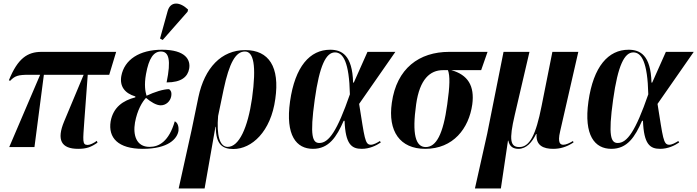

<svg xmlns="http://www.w3.org/2000/svg" viewBox="-20 -828 3926 1081"><path d="M32 0H174L227 -407H451L341 -144C298 -41 324 10 420 10C468 10 493 0 529 -25L525 -35C508 -22 486 -12 474 -12C442 -12 447 -34 455 -151L474 -407H595L634 -536H214C135 -536 80 -500 30 -376L37 -373C65 -402 83 -407 145 -407H206Z M896 -603 1036 -762 1039 -774C994 -818 940 -823 924 -766L881 -611ZM784 10C928 10 978 -47 985 -92C987 -112 982 -137 964 -145C931 -32 876 -1 822 -1C747 -1 728 -68 740 -138C753 -209 781 -255 802 -277C829 -254 860 -235 885 -235C915 -235 939 -258 944 -286C948 -309 941 -320 932 -326C899 -326 850 -310 805 -289C798 -312 791 -350 802 -411C818 -500 845 -538 886 -538C931 -538 944 -490 918 -364C1002 -364 1037 -396 1045 -441C1054 -491 1025 -548 892 -548C765 -548 680 -492 663 -400C653 -342 682 -303 742 -285V-280C673 -262 618 -225 603 -145C588 -52 645 10 784 10Z M986 233H1132L1193 -114H1195C1195 -14 1233 11 1294 11C1397 11 1505 -86 1530 -271C1556 -451 1494 -546 1361 -546C1227 -546 1132 -447 1097 -281L1059 -97ZM1262 -1C1216 -1 1199 -68 1208 -175L1239 -324C1271 -475 1307 -538 1359 -538C1407 -538 1425 -462 1399 -274C1375 -109 1326 -1 1262 -1Z M1742 10C1832 10 1875 -57 1915 -148H1920C1925 -16 1959 10 2017 10C2060 10 2098 -8 2124 -26L2119 -34C2103 -24 2083 -13 2068 -13C2034 -13 2033 -51 2002 -243L2206 -536H2049L1972 -363H1968C1964 -518 1904 -548 1839 -548C1725 -548 1641 -454 1613 -257C1586 -65 1649 10 1742 10ZM1778 -23C1740 -23 1723 -60 1752 -267C1779 -461 1816 -533 1866 -533C1912 -533 1946 -478 1950 -297C1878 -89 1831 -23 1778 -23Z M2374 10C2532 10 2620 -105 2639 -240C2653 -345 2614 -407 2521 -433H2689L2725 -536H2509C2340 -536 2213 -443 2186 -249C2163 -89 2232 10 2374 10ZM2377 0C2320 0 2299 -72 2323 -241C2343 -383 2402 -433 2474 -433H2502C2514 -401 2513 -345 2498 -240C2475 -72 2436 0 2377 0Z M2654 233H2800L2840 -36H2842C2849 -2 2870 10 2899 10C2944 10 2976 -28 2998 -73H3001C2996 -7 3042 10 3094 10C3132 10 3168 1 3209 -26L3206 -34C3186 -22 3167 -13 3152 -13C3137 -13 3117 -19 3134 -90L3236 -536H3090L3029 -230C2997 -68 2962 0 2904 0C2853 0 2845 -39 2878 -180L2961 -536H2815L2723 -75Z M3422 10C3512 10 3555 -57 3595 -148H3600C3605 -16 3639 10 3697 10C3740 10 3778 -8 3804 -26L3799 -34C3783 -24 3763 -13 3748 -13C3714 -13 3713 -51 3682 -243L3886 -536H3729L3652 -363H3648C3644 -518 3584 -548 3519 -548C3405 -548 3321 -454 3293 -257C3266 -65 3329 10 3422 10ZM3458 -23C3420 -23 3403 -60 3432 -267C3459 -461 3496 -533 3546 -533C3592 -533 3626 -478 3630 -297C3558 -89 3511 -23 3458 -23Z"/></svg>

Font: Noto Serif Display Condensed
Style: Bold Italic
Weight: 700
Width: 3
Italic angle: -12°
Designer: Monotype Design Team
Foundry: Monotype Imaging Inc.
Version: Version 2.009